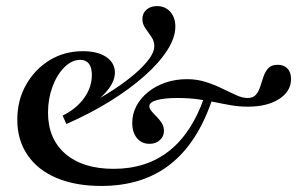

<svg xmlns="http://www.w3.org/2000/svg" viewBox="-20 -594 1004 625"><path d="M309.7 11.3Q225.8 11.3 164.5 -14.5Q103.2 -40.3 69.8 -89.1Q36.3 -137.9 36.3 -204Q36.3 -267.7 64.9 -318.1Q93.5 -368.5 141.5 -398Q189.5 -427.4 250 -427.4Q297.6 -427.4 325.8 -408.5Q354 -389.5 354 -357.3Q354 -332.3 334.3 -305.6Q314.5 -279 271 -245.2L260.5 -250Q311.3 -276.6 352 -303.6Q392.7 -330.6 421.8 -356Q450.8 -381.5 466.5 -403.6Q482.3 -425.8 482.3 -443.5Q482.3 -460.5 472.6 -474.2Q462.9 -487.9 453.2 -502Q443.5 -516.1 443.5 -532.3Q443.5 -550.8 456.9 -562.5Q470.2 -574.2 491.1 -574.2Q517.7 -574.2 534.3 -555.6Q550.8 -537.1 550.8 -507.3Q550.8 -471.8 524.6 -430.6Q498.4 -389.5 450.8 -347.2Q403.2 -304.8 338.3 -264.5Q273.4 -224.2 196 -190.3L183.9 -217.7Q228.2 -239.5 253.6 -274.6Q279 -309.7 279 -350Q279 -374.2 269.4 -386.7Q259.7 -399.2 241.1 -399.2Q213.7 -399.2 189.5 -375Q165.3 -350.8 150.8 -311.7Q136.3 -272.6 136.3 -227.4Q136.3 -141.9 193.1 -93.1Q250 -44.4 350 -44.4Q456.5 -44.4 530.2 -102.4Q604 -160.5 644.4 -275.8L671 -271Q623.4 -129 533.9 -58.9Q444.4 11.3 309.7 11.3ZM466.9 -125.8Q441.1 -125.8 425.8 -144.4Q410.5 -162.9 410.5 -193.5Q410.5 -223.4 424.2 -249.2Q437.9 -275 462.5 -294.8Q487.1 -314.5 519.4 -325.4Q551.6 -336.3 588.7 -336.3Q621.8 -336.3 650.4 -327Q679 -317.7 703.6 -305.6Q728.2 -293.5 748.8 -284.3Q769.4 -275 785.5 -275Q804 -275 813.3 -285.9Q822.6 -296.8 827.4 -312.9Q832.3 -329 837.9 -345.2Q843.5 -361.3 853.6 -372.2Q863.7 -383.1 883.9 -383.1Q904 -383.1 915.7 -371Q927.4 -358.9 927.4 -337.1Q927.4 -296.8 888.7 -271.8Q850 -246.8 787.1 -246.8Q758.9 -246.8 733.1 -251.2Q707.3 -255.6 680.2 -261.3Q653.2 -266.9 623.4 -271Q593.5 -275 558.1 -275Q514.5 -275 490.3 -268.1Q466.1 -261.3 466.1 -248.4Q466.1 -240.3 473.4 -231.9Q480.6 -223.4 490.3 -213.7Q500 -204 506.9 -192.7Q513.7 -181.5 513.7 -167.7Q513.7 -150 500.4 -137.9Q487.1 -125.8 466.9 -125.8Z"/></svg>

Font: Playfair 5pt SemiExpanded Light SemiBold
Style: Italic
Weight: 600
Italic angle: -15.6°
Version: Version 2.001;gftools[0.9.30]